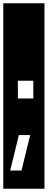

<svg xmlns="http://www.w3.org/2000/svg" viewBox="-32 -937 291 1170"><path d="M-12 -917H239V213H-12ZM77 -337H171V-445H77ZM152 -114H83L30 102H99Z"/></svg>

Font: Zilla Slab Highlight Regular
Style: Regular
Weight: 400
Designer: Typotheque Type Foundry
Foundry: Typotheque type foundry
Version: Version 1.1; 2017; ttfautohint (v1.6)